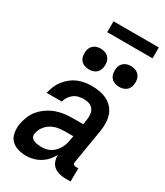

<svg xmlns="http://www.w3.org/2000/svg" viewBox="-224 -1002 947 1101"><g transform="rotate(30 250.0 -451.5)"><path d="M139 8Q111 8 84.5 0Q58 -8 40 -27Q22 -46 17.5 -74Q13 -102 17 -130Q22 -157 32.5 -183.5Q43 -210 62 -232Q81 -254 105.5 -270.5Q130 -287 156.5 -296.5Q183 -306 210.5 -309.5Q238 -313 265 -313H334L339 -347Q342 -365 340 -383Q338 -401 328 -414.5Q318 -428 301.5 -434Q285 -440 266 -440Q250 -440 232.5 -436Q215 -432 200.5 -421.5Q186 -411 176 -395.5Q166 -380 163 -364H62Q67 -386 76 -408.5Q85 -431 100 -450.5Q115 -470 134 -485.5Q153 -501 175 -510.5Q197 -520 220 -524Q243 -528 266 -528Q293 -528 319 -523.5Q345 -519 367.5 -508Q390 -497 407 -478.5Q424 -460 432.5 -436Q441 -412 442 -385.5Q443 -359 439 -332L401 -103Q400 -98 400 -93.5Q400 -89 403 -86Q406 -83 410.5 -81.5Q415 -80 419 -80H436L435 8H404Q382 8 361.5 3Q341 -2 325 -14.5Q309 -27 302 -47Q295 -67 296 -88Q285 -67 268.5 -48.5Q252 -30 230.5 -17Q209 -4 185.5 2Q162 8 139 8ZM193 -80Q208 -80 223.5 -83.5Q239 -87 253 -95.5Q267 -104 278 -116.5Q289 -129 296.5 -143Q304 -157 308.5 -172Q313 -187 315 -202L319 -225H265Q242 -225 218.5 -221Q195 -217 173.5 -204.5Q152 -192 137.5 -171.5Q123 -151 119 -128Q117 -119 119.5 -110.5Q122 -102 128 -96.5Q134 -91 142 -88Q150 -85 158 -83Q166 -81 175 -80.5Q184 -80 193 -80ZM404 -601Q388 -601 373 -607Q358 -613 348.5 -625.5Q339 -638 337 -654Q335 -670 337 -687Q339 -698 345 -708.5Q351 -719 360.5 -726Q370 -733 381.5 -736Q393 -739 405 -739Q421 -739 436 -733Q451 -727 460.5 -714.5Q470 -702 472.5 -686Q475 -670 472 -653Q470 -642 464.5 -631.5Q459 -621 449 -614Q439 -607 427.5 -604Q416 -601 404 -601ZM204 -601Q188 -601 173 -607Q158 -613 148.5 -625.5Q139 -638 137 -654Q135 -670 137 -687Q139 -698 145 -708.5Q151 -719 160.5 -726Q170 -733 181.5 -736Q193 -739 205 -739Q221 -739 236 -733Q251 -727 260.5 -714.5Q270 -702 272.5 -686Q275 -670 272 -653Q270 -642 264.5 -631.5Q259 -621 249 -614Q239 -607 227.5 -604Q216 -601 204 -601ZM489 -839H189V-911H489Z"/></g></svg>

Font: Iosevka SS18 Semibold
Style: Italic
Weight: 600
Italic angle: -9°
Monospace: yes
Designer: Belleve Invis
Foundry: Belleve Invis
Version: Version 25.1.1; ttfautohint (v1.8.4)